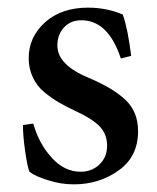

<svg xmlns="http://www.w3.org/2000/svg" viewBox="-20 -470 410 502"><path d="M323 -324 296 -317Q263 -417 193 -417Q165 -417 148 -399Q130 -380 130 -351Q130 -300 213 -266Q277 -239 309 -208Q341 -177 341 -127Q341 -61 291 -25Q240 12 173 12Q138 12 105 1Q72 -9 57 -21Q52 -32 46 -73Q40 -114 40 -143L67 -147Q82 -94 115 -58Q148 -21 191 -21Q220 -21 240 -40Q260 -59 260 -89Q260 -119 241 -139Q222 -159 181 -178Q153 -191 136 -201Q118 -211 97 -228Q76 -245 66 -268Q55 -290 55 -318Q55 -373 98 -412Q141 -450 210 -450Q259 -450 301 -432Q314 -396 323 -324Z"/></svg>

Font: Shafarik
Style: Regular
Weight: 400
Version: Version 1.001; ttfautohint (v1.8.4.7-5d5b)